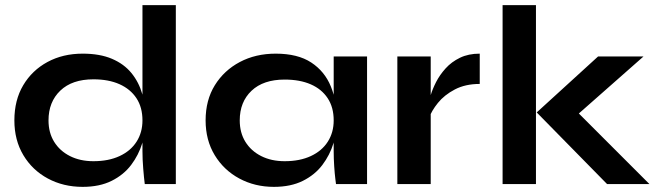

<svg xmlns="http://www.w3.org/2000/svg" viewBox="-20 -717 2558 748"><path d="M302 11Q227 11 166.5 -21.5Q106 -54 71 -112.5Q36 -171 36 -248Q36 -327 70.5 -385Q105 -443 165 -475.5Q225 -508 302 -508Q369 -508 416 -488Q463 -468 492 -432.5Q521 -397 534.5 -350Q548 -303 548 -248Q548 -204 534 -158.5Q520 -113 491 -74.5Q462 -36 415 -12.5Q368 11 302 11ZM344 -89Q403 -89 446 -109Q489 -129 512 -165Q535 -201 535 -248Q535 -299 511.5 -334.5Q488 -370 445.5 -389Q403 -408 344 -408Q261 -408 215 -364Q169 -320 169 -248Q169 -200 191 -164.5Q213 -129 252.5 -109Q292 -89 344 -89ZM535 -697H665V0H544Q541 -23 538 -59.5Q535 -96 535 -128Z M1047 11Q973 11 912.5 -21.5Q852 -54 816.5 -112.5Q781 -171 781 -248Q781 -327 817 -385Q853 -443 914.5 -475.5Q976 -508 1054 -508Q1140 -508 1192.5 -473.5Q1245 -439 1269 -380Q1293 -321 1293 -248Q1293 -204 1279 -158.5Q1265 -113 1236 -74.5Q1207 -36 1160 -12.5Q1113 11 1047 11ZM1089 -89Q1148 -89 1191 -109Q1234 -129 1257 -165Q1280 -201 1280 -248Q1280 -299 1256.5 -334.5Q1233 -370 1190.5 -388.5Q1148 -407 1089 -407Q1006 -407 960 -363.5Q914 -320 914 -248Q914 -200 936 -164.5Q958 -129 997.5 -109Q1037 -89 1089 -89ZM1280 -497H1410V0H1289Q1289 0 1286.5 -19.5Q1284 -39 1282 -69Q1280 -99 1280 -128Z M1528 -497H1658V0H1528ZM1849 -390Q1793 -390 1752 -368.5Q1711 -347 1686 -316Q1661 -285 1651 -256L1650 -311Q1651 -323 1658 -346.5Q1665 -370 1679 -397.5Q1693 -425 1716 -450.5Q1739 -476 1772 -492Q1805 -508 1849 -508Z M1938 -697H2068V0H1938ZM2487 -497 2191 -236 2194 -316 2510 0H2345L2071 -279L2310 -497Z"/></svg>

Font: Syne
Style: Bold
Weight: 700
Designer: Lucas Descroix
Foundry: Bonjour Monde
Version: Version 2.200